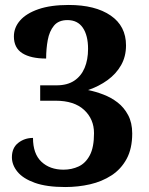

<svg xmlns="http://www.w3.org/2000/svg" viewBox="-20 -744 599 774"><path d="M243 10Q168 10 120.5 -7Q73 -24 50.5 -51.5Q28 -79 28 -110Q28 -148 53.5 -168Q79 -188 113 -188Q113 -124 147 -92Q181 -60 236 -60Q269 -60 297 -73Q325 -86 342 -118Q359 -150 359 -207Q359 -264 319 -301Q279 -338 204 -338H142V-400H208Q251 -400 279 -418.5Q307 -437 321 -470Q335 -503 335 -547Q335 -601 314 -632Q293 -663 252 -663Q216 -663 197.5 -640.5Q179 -618 172.5 -582.5Q166 -547 166 -508Q104 -508 70 -529.5Q36 -551 36 -597Q36 -633 61 -661.5Q86 -690 135 -707Q184 -724 257 -724Q364 -724 426 -681.5Q488 -639 488 -561Q488 -516 468 -481Q448 -446 413.5 -421Q379 -396 335 -381Q365 -375 396.5 -363Q428 -351 454 -331Q480 -311 496.5 -280Q513 -249 513 -206Q513 -145 490.5 -103.5Q468 -62 429.5 -37Q391 -12 343 -1Q295 10 243 10Z"/></svg>

Font: Noto Serif Tamil
Style: Regular
Weight: 400
Designer: Indian Type Foundry, Tom Grace, and the Monotype Design Team
Foundry: Monotype Imaging Inc.
Version: Version 2.003